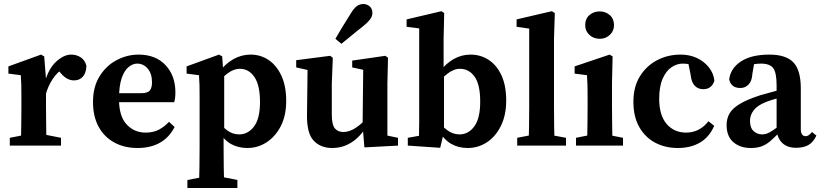

<svg xmlns="http://www.w3.org/2000/svg" viewBox="-20 -728 4102 960"><path d="M29 0V-39L121 -57H194L285 -39V0ZM84 0Q85 -21 85.5 -55.5Q86 -90 86.5 -127.5Q87 -165 87 -193V-243Q87 -281 86.5 -302.5Q86 -324 84 -352L22 -360V-396L185 -455L201 -446L210 -332V-193Q210 -165 210.5 -127.5Q211 -90 211.5 -55.5Q212 -21 213 0ZM208 -253 183 -316H204Q222 -384 260.5 -419.5Q299 -455 336 -455Q363 -455 384 -441Q405 -427 412 -399Q411 -364 394.5 -345Q378 -326 350 -326Q314 -326 284 -362L258 -392L298 -387Q267 -368 243.5 -333Q220 -298 208 -253Z M667 12Q602 12 551.5 -15.5Q501 -43 473 -94.5Q445 -146 445 -218Q445 -293 477.5 -346Q510 -399 562.5 -427Q615 -455 673 -455Q758 -455 807.5 -402.5Q857 -350 857 -266Q857 -237 851 -217H498V-262H685Q718 -262 729 -275.5Q740 -289 740 -316Q740 -360 718.5 -385Q697 -410 666 -410Q644 -410 623 -393Q602 -376 588.5 -337.5Q575 -299 575 -232Q575 -147 613 -106Q651 -65 708 -65Q747 -65 775 -80Q803 -95 825 -119L853 -93Q799 12 667 12Z M917 212V172L1010 154H1077L1167 172V212ZM975 212Q978 98 978 10V-243Q978 -281 977.5 -302.5Q977 -324 975 -352L913 -360V-396L1075 -455L1091 -446L1096 -372L1101 -362V-74L1098 -65V9Q1098 98 1101 212ZM1217 12Q1171 12 1135 -8Q1099 -28 1070 -77H1048L1056 -138Q1087 -98 1114.5 -77Q1142 -56 1176 -56Q1220 -56 1250 -95.5Q1280 -135 1280 -218Q1280 -302 1252 -343Q1224 -384 1180 -384Q1147 -384 1115 -359Q1083 -334 1051 -302L1043 -363H1071Q1141 -455 1233 -455Q1283 -455 1323 -428Q1363 -401 1387 -349.5Q1411 -298 1411 -223Q1411 -150 1384 -97.5Q1357 -45 1313 -16.5Q1269 12 1217 12Z M1641 12Q1583 12 1548.5 -24.5Q1514 -61 1515 -152L1518 -398L1545 -372L1461 -391V-427L1631 -449L1644 -439L1639 -310V-154Q1639 -105 1654 -86.5Q1669 -68 1697 -68Q1727 -68 1759 -89Q1791 -110 1816 -141L1834 -103H1818Q1748 12 1641 12ZM1802 9 1793 -99 1796 -379 1741 -391V-425L1907 -449L1920 -439L1917 -310V-50L1970 -39V0ZM1657 -534Q1671 -559 1687.5 -586Q1704 -613 1731 -656Q1748 -685 1763 -696.5Q1778 -708 1797 -708Q1814 -708 1828 -696.5Q1842 -685 1842 -662Q1842 -646 1829.5 -630Q1817 -614 1792 -594Q1756 -566 1733 -546.5Q1710 -527 1687 -509Z M2019 0V-39L2075 -49Q2076 -83 2076 -122.5Q2076 -162 2076 -193V-586L2013 -594V-631L2187 -672L2201 -663L2198 -534V-382L2200 -370V-69L2181 11ZM2318 12Q2272 12 2235.5 -9Q2199 -30 2169 -81H2149L2157 -138Q2189 -97 2217 -76.5Q2245 -56 2278 -56Q2322 -56 2351.5 -96Q2381 -136 2381 -220Q2381 -305 2353 -344.5Q2325 -384 2280 -384Q2248 -384 2216.5 -359Q2185 -334 2153 -302L2144 -367H2176Q2243 -455 2333 -455Q2383 -455 2423.5 -428.5Q2464 -402 2487.5 -351Q2511 -300 2511 -225Q2511 -152 2484.5 -98.5Q2458 -45 2414.5 -16.5Q2371 12 2318 12Z M2566 0V-39L2659 -57H2713L2810 -39V0ZM2623 0Q2626 -96 2626 -193V-585L2563 -594V-631L2739 -672L2754 -663L2750 -534V-193Q2750 -96 2753 0Z M2860 0V-39L2950 -57H3004L3095 -39V0ZM2915 0Q2916 -21 2916.5 -55.5Q2917 -90 2917.5 -127.5Q2918 -165 2918 -193V-236Q2918 -274 2917.5 -299Q2917 -324 2915 -352L2853 -360V-396L3028 -455L3043 -446L3040 -314V-193Q3040 -165 3040.5 -127.5Q3041 -90 3041.5 -55.5Q3042 -21 3043 0ZM2979 -534Q2948 -534 2927 -553.5Q2906 -573 2906 -602Q2906 -634 2927 -652.5Q2948 -671 2979 -671Q3008 -671 3029 -652.5Q3050 -634 3050 -602Q3050 -573 3029 -553.5Q3008 -534 2979 -534Z M3369 12Q3306 12 3256 -14.5Q3206 -41 3176.5 -92.5Q3147 -144 3147 -219Q3147 -294 3179.5 -346.5Q3212 -399 3265.5 -427Q3319 -455 3383 -455Q3429 -455 3465.5 -437.5Q3502 -420 3525 -390.5Q3548 -361 3552 -325Q3539 -282 3496 -282Q3471 -282 3454 -299Q3437 -316 3433 -355L3419 -425L3479 -389Q3436 -410 3394 -410Q3364 -410 3337 -391.5Q3310 -373 3293 -334Q3276 -295 3276 -233Q3276 -152 3313 -108.5Q3350 -65 3411 -65Q3446 -65 3474.5 -80.5Q3503 -96 3522 -122L3551 -99Q3527 -43 3480.5 -15.5Q3434 12 3369 12Z M3734 12Q3681 12 3647 -17Q3613 -46 3613 -103Q3613 -134 3627 -159.5Q3641 -185 3677.5 -207.5Q3714 -230 3782 -252Q3811 -260 3852.5 -271.5Q3894 -283 3927 -290V-253Q3896 -245 3861.5 -235Q3827 -225 3807 -217Q3766 -200 3748 -176Q3730 -152 3730 -124Q3730 -89 3748 -72.5Q3766 -56 3791 -56Q3803 -56 3814.5 -60Q3826 -64 3845.5 -77Q3865 -90 3899 -115L3910 -64H3875Q3851 -39 3831 -22Q3811 -5 3788.5 3.5Q3766 12 3734 12ZM3961 11Q3917 11 3892 -12.5Q3867 -36 3863 -78V-301Q3863 -365 3846 -387.5Q3829 -410 3785 -410Q3769 -410 3749 -407Q3729 -404 3700 -395L3754 -429L3742 -360Q3740 -323 3723 -305.5Q3706 -288 3682 -288Q3635 -288 3626 -331Q3633 -387 3685 -421Q3737 -455 3827 -455Q3910 -455 3947 -416Q3984 -377 3984 -286V-83Q3984 -47 4009 -47Q4023 -47 4040 -68L4062 -50Q4046 -16 4021.5 -2.5Q3997 11 3961 11Z"/></svg>

Font: Lisu Bosa Black
Style: Regular
Weight: 900
Designer: David Morse, Annie Olsen, Victor Gaultney, Frank Grießhammer (Latin)
Foundry: SIL International
Version: Version 2.000